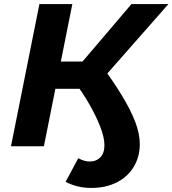

<svg xmlns="http://www.w3.org/2000/svg" viewBox="-20 -720 849 945"><path d="M429 205Q360 205 303 175L365 59Q379 66 393 70.5Q407 75 420 75Q454 75 474 54Q494 33 494 -5Q494 -44 473 -97.5Q452 -151 418.5 -209Q385 -267 345 -320L478 -401Q538 -319 580.5 -249Q623 -179 645.5 -120.5Q668 -62 668 -11Q668 52 638 101.5Q608 151 554 178Q500 205 429 205ZM34 0 174 -700H336L196 0ZM205 -283 231 -417H476L450 -283ZM486 -333 330 -351 627 -700H809Z"/></svg>

Font: MOST Montserrat
Style: Bold Italic
Weight: 700
Italic angle: -11.3°
Designer: Julieta Ulanovsky
Foundry: Julieta Ulanovsky
Version: Version 8.000;March 11, 2024;FontCreator 15.0.0.2926 64-bit